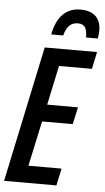

<svg xmlns="http://www.w3.org/2000/svg" viewBox="-62 -967 551 1005"><g transform="rotate(5 213.0 -464.0)"><path d="M178 -785H241C254 -835 277 -855 313 -855C349 -855 361 -832 361 -785H423C425 -799 427 -813 427 -827C427 -887 395 -928 319 -928C243 -928 195 -876 178 -785ZM-1 0H274L293 -90H119L170 -327H331L351 -417H189L233 -624H406L425 -714H150Z"/></g></svg>

Font: Noto Sans UI Condensed Medium
Style: Italic
Weight: 500
Width: 3
Italic angle: -12°
Designer: Monotype Design Team
Foundry: Monotype Imaging Inc.
Version: Version 1.901